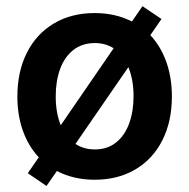

<svg xmlns="http://www.w3.org/2000/svg" viewBox="-20 -579 622 631"><path d="M71.3 -9.8 107.4 -62Q73.2 -98.6 55.2 -149.4Q37.1 -200.2 37.1 -261.7Q37.1 -343.8 68.4 -405.8Q99.6 -467.8 157.2 -502Q214.8 -536.1 291 -536.1Q359.4 -536.1 413.6 -508.3L448.2 -558.6L510.7 -516.6L474.1 -463.4Q508.3 -426.8 526.6 -375.5Q544.9 -324.2 544.9 -261.7Q544.9 -180.2 513.7 -118.2Q482.4 -56.2 425 -22.2Q367.7 11.7 291 11.7Q221.7 11.7 167 -17.1L132.8 32.2ZM418.9 -262.7Q418.9 -316.9 401.9 -358.4L228 -106Q255.4 -87.9 292 -87.9Q333 -87.9 361.6 -110.8Q390.1 -133.8 404.5 -173.3Q418.9 -212.9 418.9 -262.7ZM179.7 -167.5 353.5 -420.4Q326.2 -437.5 292 -437.5Q250 -437.5 220.9 -414.6Q191.9 -391.6 177.5 -352.1Q163.1 -312.5 163.1 -262.7Q163.1 -208 179.7 -167.5Z"/></svg>

Font: Pretendard JP SemiBold
Style: Regular
Weight: 600
Designer: Base glyphs from Inter by Rasmus Andersson; Hangeul glyphs from Noto Sans CJK(Source Han Sans) by Jang Soo-young and Kan
Foundry: Kil Hyung-jin
Version: Version 1.309